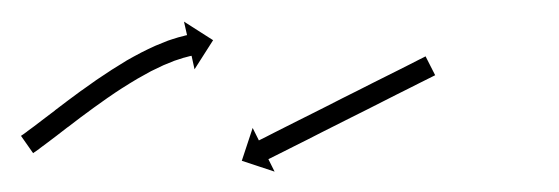

<svg xmlns="http://www.w3.org/2000/svg" viewBox="-32 -317 530 182"><path d="M-10.6 -189.3C-11.1 -188.9 -11.6 -188.5 -12.1 -188.2L-0.6 -171.8C0 -172.2 0.5 -172.6 1 -173L1 -173L1.1 -173C2.6 -174.1 4.1 -175.1 5.6 -176.2L5.6 -176.3L5.6 -176.3C7.9 -178 10.2 -179.7 12.6 -181.5L12.6 -181.5L12.6 -181.5C15.6 -183.7 18.6 -186 21.6 -188.3L21.6 -188.3L21.6 -188.3C25.1 -191 28.7 -193.7 32.2 -196.5L32.2 -196.5L32.2 -196.4C36.2 -199.5 40.2 -202.5 44.1 -205.5L44.1 -205.5L44.1 -205.5C48.4 -208.7 52.7 -211.9 57 -215C57 -215 57 -215 57 -215C57 -215 57 -215 57 -215C61.5 -218.2 66 -221.4 70.5 -224.6C70.5 -224.6 70.5 -224.6 70.5 -224.6C70.5 -224.6 70.4 -224.5 70.4 -224.5C75 -227.7 79.6 -230.8 84.3 -233.8C84.3 -233.8 84.3 -233.8 84.2 -233.8C84.2 -233.7 84.2 -233.7 84.2 -233.7C88.7 -236.6 93.3 -239.4 98 -242.2C98 -242.2 97.9 -242.2 97.9 -242.2C97.9 -242.1 97.8 -242.1 97.8 -242.1C102.2 -244.6 106.6 -247.1 111.1 -249.5C111.1 -249.5 111.1 -249.4 111 -249.4C111 -249.4 110.9 -249.4 110.9 -249.4C115 -251.4 119.1 -253.4 123.2 -255.3C123.2 -255.3 123.2 -255.3 123.1 -255.3C123.1 -255.2 123 -255.2 123 -255.2C126.6 -256.7 130.2 -258.2 133.8 -259.6C133.8 -259.6 133.8 -259.5 133.7 -259.5C133.6 -259.5 133.6 -259.5 133.6 -259.5C136.4 -260.5 139.3 -261.4 142.2 -262.3C142.2 -262.3 142.1 -262.3 142.1 -262.2C142 -262.2 142 -262.2 142 -262.2C143.8 -262.7 145.7 -263.2 147.6 -263.7C147.6 -263.7 147.6 -263.7 147.5 -263.7C147.5 -263.7 147.5 -263.7 147.5 -263.7C148.2 -263.8 148.9 -264 149.6 -264.1L152.4 -251.3L170 -278.9L142.4 -296.5L145.3 -283.7C144.5 -283.5 143.8 -283.3 143 -283.2C143 -283.2 143 -283.2 143 -283.2C142.9 -283.2 142.9 -283.1 142.9 -283.1C140.8 -282.6 138.7 -282.1 136.6 -281.5C136.6 -281.5 136.5 -281.5 136.5 -281.5C136.5 -281.4 136.4 -281.4 136.4 -281.4C133.2 -280.5 130.1 -279.4 127 -278.4C127 -278.4 126.9 -278.3 126.9 -278.3C126.8 -278.3 126.8 -278.3 126.8 -278.3C122.9 -276.8 119 -275.2 115.2 -273.6C115.2 -273.6 115.1 -273.6 115.1 -273.5C115 -273.5 115 -273.5 115 -273.5C110.6 -271.5 106.2 -269.4 101.9 -267.2C101.9 -267.2 101.9 -267.2 101.8 -267.2C101.8 -267.2 101.7 -267.1 101.7 -267.1C97.1 -264.7 92.4 -262.1 87.8 -259.5C87.8 -259.5 87.8 -259.4 87.8 -259.4C87.7 -259.4 87.7 -259.4 87.7 -259.4C82.9 -256.5 78.2 -253.6 73.5 -250.6C73.5 -250.6 73.4 -250.6 73.4 -250.6C73.4 -250.6 73.4 -250.5 73.4 -250.5C68.6 -247.4 63.9 -244.3 59.2 -241.1C59.2 -241.1 59.1 -241 59.1 -241C59.1 -241 59.1 -241 59.1 -241C54.5 -237.8 49.9 -234.5 45.3 -231.2C45.3 -231.2 45.3 -231.2 45.2 -231.2C45.2 -231.2 45.2 -231.2 45.2 -231.2C40.8 -228 36.5 -224.7 32.1 -221.5L32.1 -221.5L32.1 -221.5C28.1 -218.4 24.1 -215.4 20.1 -212.4L20.1 -212.3L20.1 -212.3C16.5 -209.6 13 -206.9 9.4 -204.2L9.4 -204.2L9.4 -204.2C6.5 -201.9 3.5 -199.7 0.5 -197.4L0.5 -197.4L0.5 -197.4C-1.7 -195.7 -4 -194 -6.3 -192.4L-6.3 -192.4L-6.2 -192.4C-7.7 -191.3 -9.1 -190.3 -10.6 -189.2L-10.6 -189.2ZM378.7 -244.8C379.3 -245.1 379.9 -245.4 380.5 -245.7L371.4 -263.6C370.9 -263.3 370.3 -263 369.7 -262.7C368 -261.9 366.3 -261 364.7 -260.2C362.1 -258.9 359.5 -257.5 356.9 -256.2C353.5 -254.5 350.1 -252.8 346.8 -251.1C342.8 -249.1 338.8 -247.1 334.8 -245.1C330.3 -242.9 325.9 -240.6 321.4 -238.4C316.7 -236 311.9 -233.6 307.2 -231.2C302.2 -228.7 297.3 -226.2 292.4 -223.8C287.5 -221.3 282.6 -218.8 277.7 -216.3C272.9 -213.9 268.2 -211.5 263.4 -209.1C259 -206.9 254.5 -204.6 250 -202.4C246.1 -200.4 242.1 -198.4 238.1 -196.4C234.7 -194.7 231.3 -193 228 -191.3C225.4 -190 222.8 -188.7 220.2 -187.3C218.5 -186.5 216.8 -185.7 215.2 -184.8C214.6 -184.5 214 -184.2 213.4 -183.9L207.5 -195.7L197.2 -164.6L228.3 -154.3L222.4 -166.1C223 -166.4 223.6 -166.7 224.2 -167C225.8 -167.8 227.5 -168.6 229.2 -169.5C231.8 -170.8 234.4 -172.1 237 -173.4C240.3 -175.1 243.7 -176.8 247.1 -178.5C251.1 -180.5 255.1 -182.5 259.1 -184.5C263.5 -186.8 268 -189 272.4 -191.3C277.2 -193.7 281.9 -196.1 286.7 -198.5C291.6 -200.9 296.5 -203.4 301.4 -205.9C306.3 -208.4 311.2 -210.8 316.2 -213.3C320.9 -215.7 325.7 -218.1 330.4 -220.5C334.9 -222.8 339.3 -225 343.8 -227.3C347.8 -229.3 351.8 -231.3 355.8 -233.3C359.1 -235 362.5 -236.7 365.9 -238.4C368.5 -239.7 371.1 -241 373.7 -242.3C375.3 -243.1 377 -244 378.7 -244.8Z"/></svg>

Font: FRB American Cursive Just Arrows Medium
Style: Italic
Weight: 500
Italic angle: -25°
Version: Version 2.0;Modular Font Editor K font №1